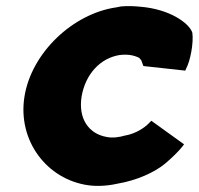

<svg xmlns="http://www.w3.org/2000/svg" viewBox="-20 -602 650 628"><path d="M60 -286C37 -142 133 -15 269 4C298 8 332 6 363 -1C429 -12 486 -39 519 -66C544 -87 563 -106 576 -122L582 -130L475 -207L468 -200C452 -183 423 -165 391 -159H390C370 -153 348 -150 329 -154C271 -164 235 -213 247 -287C260 -361 309 -412 371 -422C397 -425 416 -422 435 -413C437 -411 439 -408 442 -405L449 -386L586 -371L589 -378C602 -402 614 -461 609 -496L608 -497V-498C596 -527 536 -572 439 -580C419 -582 397 -583 377 -581H376L361 -578C219 -558 83 -430 60 -286Z"/></svg>

Font: Rabbid Highway Sign IV
Style: BlkObl
Weight: 400
Foundry: Cannot Into Space Fonts
Version: Version 0.277